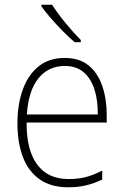

<svg xmlns="http://www.w3.org/2000/svg" viewBox="-20 -785 527 815"><path d="M255 -539Q318 -539 357 -506.5Q396 -474 414.5 -419Q433 -364 433 -297V-265H93Q92 -149 137.5 -87Q183 -25 271 -25Q311 -25 343 -33Q375 -41 414 -61V-23Q381 -7 346.5 1.5Q312 10 270 10Q196 10 148 -24Q100 -58 77 -119Q54 -180 54 -262Q54 -341 76.5 -404Q99 -467 143.5 -503Q188 -539 255 -539ZM255 -505Q186 -505 143.5 -453Q101 -401 94 -299H395Q396 -358 381 -405Q366 -452 335 -478.5Q304 -505 255 -505ZM201 -765Q223 -730 258 -687.5Q293 -645 323 -615V-606H297Q273 -626 246.5 -653Q220 -680 196 -707.5Q172 -735 156 -758V-765Z"/></svg>

Font: Noto Sans Sinhala UI SemiCondensed ExtraLight
Style: Regular
Weight: 200
Width: 4
Designer: Jelle Bosma - Monotype Design Team
Foundry: Monotype Imaging Inc.
Version: Version 2.006; ttfautohint (v1.8.4.7-5d5b)